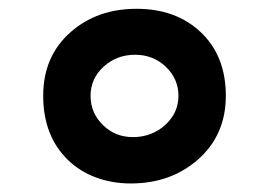

<svg xmlns="http://www.w3.org/2000/svg" viewBox="-20 -997 623 445"><path d="M283.2 -571.8Q239.7 -571.8 202.4 -585.7Q165 -599.6 137.7 -626Q80.1 -682.1 80.1 -774.9Q80.1 -867.2 144.5 -923.3Q205.6 -976.6 296.4 -976.6Q387.2 -976.6 444.3 -923.3Q503.4 -868.2 503.4 -774.9Q503.4 -683.1 437.5 -626Q374.5 -571.8 283.2 -571.8ZM288.6 -679.2Q309.6 -679.2 328.9 -686.5Q348.1 -693.8 362.3 -707Q393.6 -734.9 393.6 -774.9Q393.6 -814.5 363.8 -842.8Q334.5 -870.1 293 -870.1Q250.5 -870.1 220.2 -842.5Q189.9 -814.9 189.9 -774.9Q189.9 -734.9 218.8 -707Q247.1 -679.2 288.6 -679.2Z"/></svg>

Font: Plaster
Style: Regular
Weight: 400
Designer: Eben Sorkin
Foundry: Eben Sorkin
Version: Version 1.007